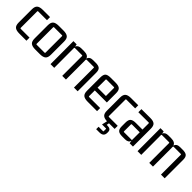

<svg xmlns="http://www.w3.org/2000/svg" viewBox="208 -1594 2897 2897"><g transform="rotate(45 1656.5 -145.0)"><path d="M324 7H171Q105 7 76 -18Q47 -43 47 -104V-386Q47 -447 76 -472Q105 -497 171 -497H324V-431H136Q126 -431 126 -421V-69Q126 -59 136 -59H324Z M387 -104V-386Q387 -447 416 -472Q445 -497 511 -497H611Q677 -497 706 -472Q735 -447 735 -386V-104Q735 -43 706 -18Q677 7 611 7H511Q445 7 416 -18Q387 -43 387 -104ZM646 -431H476Q466 -431 466 -421V-69Q466 -59 476 -59H646Q655 -59 655 -69V-421Q655 -431 646 -431Z M991 -497H1050Q1138 -497 1154 -441Q1169 -497 1241 -497H1300Q1359 -497 1384.5 -474.5Q1410 -452 1410 -395V0H1331V-423Q1331 -432 1322 -432H1169Q1160 -432 1160 -423L1159 -412Q1160 -407 1160 -395V0H1081V-423Q1081 -432 1072 -432H919Q909 -432 909 -423L910 0H831L830 -490H899L906 -450Q924 -497 991 -497Z M1829 5H1629Q1562 5 1533 -20Q1504 -45 1504 -106V-389Q1504 -451 1529 -474Q1554 -497 1618 -497H1723Q1787 -497 1814 -473.5Q1841 -450 1841 -389V-192H1584V-70Q1584 -61 1594 -61H1829ZM1594 -432Q1584 -432 1584 -423V-251H1762V-423Q1762 -432 1752 -432Z M2114 148V101Q2114 94 2107 94H2024L2043 7Q1982 5 1955.5 -20.5Q1929 -46 1929 -104V-386Q1929 -447 1958 -472Q1987 -497 2053 -497H2206V-431H2018Q2008 -431 2008 -421V-69Q2008 -59 2018 -59H2206V7H2086L2078 48H2090Q2130 48 2150 62.5Q2170 77 2170 112V127Q2170 207 2081 207H2012V155H2107Q2114 155 2114 148Z M2429 7H2364Q2305 7 2279.5 -16Q2254 -39 2254 -96V-177Q2254 -237 2280.5 -260Q2307 -283 2371 -283H2510V-415Q2510 -425 2501 -425L2281 -424V-490L2471 -491Q2535 -491 2562.5 -466.5Q2590 -442 2590 -381V0H2520L2512 -46Q2499 7 2429 7ZM2510 -58V-225H2342Q2332 -225 2332 -215V-67Q2332 -58 2342 -58Z M2848 -497H2907Q2995 -497 3011 -441Q3026 -497 3098 -497H3157Q3216 -497 3241.5 -474.5Q3267 -452 3267 -395V0H3188V-423Q3188 -432 3179 -432H3026Q3017 -432 3017 -423L3016 -412Q3017 -407 3017 -395V0H2938V-423Q2938 -432 2929 -432H2776Q2766 -432 2766 -423L2767 0H2688L2687 -490H2756L2763 -450Q2781 -497 2848 -497Z"/></g></svg>

Font: Gemunu Libre
Style: Regular
Weight: 400
Designer: Puspanada Ekanayake, Sola Matas, Pathum Egodawatta, Kosala Senevirathne
Foundry: mooniak
Version: Version 1.100